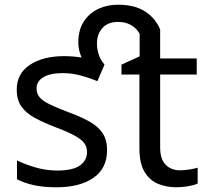

<svg xmlns="http://www.w3.org/2000/svg" viewBox="-20 -784 880 814"><path d="M220 10Q164 10 123.5 1Q83 -8 52 -24V-104Q84 -88 129.5 -74.5Q175 -61 222 -61Q289 -61 319 -82.5Q349 -104 349 -140Q349 -160 338 -176Q327 -192 298.5 -208Q270 -224 217 -244Q165 -264 128 -284Q91 -304 71 -332Q51 -360 51 -404Q51 -472 106.5 -509Q162 -546 252 -546Q290 -546 326 -540Q312 -572 312 -603Q312 -657 335 -692.5Q358 -728 396 -746Q434 -764 480 -764Q551 -764 595 -735.5Q639 -707 659 -659V-536H814V-468H659V-158Q659 -109 682.5 -85.5Q706 -62 743 -62Q763 -62 784 -65.5Q805 -69 818 -73V-6Q804 1 778 5.5Q752 10 728 10Q686 10 650.5 -4.5Q615 -19 593 -55Q571 -91 571 -156V-468H495V-510L572 -545V-641Q559 -664 536 -677.5Q513 -691 480 -691Q437 -691 414 -665Q391 -639 391 -599Q391 -579 397.5 -556Q404 -533 423 -510L393 -440Q359 -454 322 -464Q285 -474 246 -474Q192 -474 163.5 -456.5Q135 -439 135 -409Q135 -387 148 -371.5Q161 -356 191 -341.5Q221 -327 271 -308Q323 -289 359.5 -268.5Q396 -248 415 -219.5Q434 -191 434 -148Q434 -70 376 -30Q318 10 220 10Z"/></svg>

Font: Go Noto Current
Style: Regular
Weight: 400
Designer: Monotype Design Team
Foundry: Monotype Imaging Inc.
Version: Version 2.007; ttfautohint (v1.8) -l 8 -r 50 -G 200 -x 14 -D